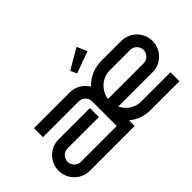

<svg xmlns="http://www.w3.org/2000/svg" viewBox="-109 -1142 1517 1517"><g transform="rotate(-45 649.5 -383.5)"><path d="M1273 -375C1273 -472 1195 -550 1098 -550H871C793 -549 723 -516 674 -464C643 -516 587 -550 523 -550H123V-450H523C564 -450 598 -416 598 -375V-100H198C157 -100 123 -134 123 -175C123 -216 157 -250 198 -250H548V-350H198C101 -350 23 -272 23 -175C23 -78 101 0 198 0H698V-63C745 -24 805 0 871 0H1198V-100H871C802 -100 743 -141 715 -200H1098C1195 -200 1273 -278 1273 -375ZM700 -300C712 -384 783 -450 871 -450H1098C1139 -450 1173 -416 1173 -375C1173 -334 1139 -300 1098 -300ZM815 -767 646 -668 670 -615 853 -681Z"/></g></svg>

Font: Bruno Ace
Style: Regular
Weight: 400
Designer: Astigmatic (AOETI)
Foundry: Astigmatic (AOETI)
Version: Version 1.000